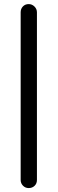

<svg xmlns="http://www.w3.org/2000/svg" viewBox="-20 -745 287 957"><path d="M83 152.3V-683.6Q83 -701.2 94.2 -712.9Q105.5 -724.6 123 -724.6Q139.6 -724.6 151.9 -712.4Q164.1 -700.2 164.1 -683.6V152.3Q164.1 169.9 152.3 181.2Q140.6 192.4 123 192.4Q106.4 192.4 94.7 180.7Q83 168.9 83 152.3Z"/></svg>

Font: FakePearl
Style: Regular
Weight: 400
Version: Version 1.2